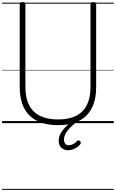

<svg xmlns="http://www.w3.org/2000/svg" viewBox="-20 -1168 1099 1821"><path d="M531 19Q442 19 374 -4Q306 -27 260 -72.5Q214 -118 190.5 -186Q167 -254 167 -342V-1129Q167 -1139 173 -1143.5Q179 -1148 193 -1148Q208 -1148 214.5 -1143.5Q221 -1139 221 -1129V-340Q221 -239 256 -171Q291 -103 360 -69Q429 -35 531 -35Q632 -35 700.5 -69Q769 -103 803.5 -171Q838 -239 838 -340V-1129Q838 -1139 844.5 -1143.5Q851 -1148 864 -1148Q892 -1148 892 -1129V-342Q892 -224 851 -143.5Q810 -63 729.5 -22Q649 19 531 19ZM626 257Q588 257 562.5 234Q537 211 537 165Q537 138 547.5 113Q558 88 577 64Q596 40 621.5 17.5Q647 -5 678 -27L718 -26V-21Q695 -3 671.5 18Q648 39 629 61Q610 83 598.5 106.5Q587 130 587 153Q587 182 599.5 196Q612 210 632 210Q649 210 670 200.5Q691 191 710 170Q717 164 724 163.5Q731 163 737 169Q745 175 746 183.5Q747 192 742 199Q729 217 709.5 230Q690 243 668 250Q646 257 626 257ZM0 623H1059V633H0ZM0 -20H1059V0H0ZM0 -505H1059V-500H0ZM0 -1143H1059V-1133H0Z"/></svg>

Font: Playwrite CL Guides
Style: Regular
Weight: 400
Designer: Veronika Burian, José Scaglione
Foundry: TypeTogether
Version: Version 1.003